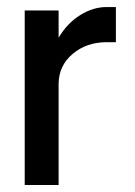

<svg xmlns="http://www.w3.org/2000/svg" viewBox="-20 -530 386 550"><path d="M50.8 -500H147.9V-421.9Q172.4 -463.4 209.5 -486.6Q246.6 -509.8 285.2 -509.8H312V-409.2H286.1Q227.5 -409.2 187.7 -375.2Q147.9 -341.3 147.9 -289.1V0H50.8Z"/></svg>

Font: Overused Grotesk Medium
Style: Regular
Weight: 500
Version: Version 0.002